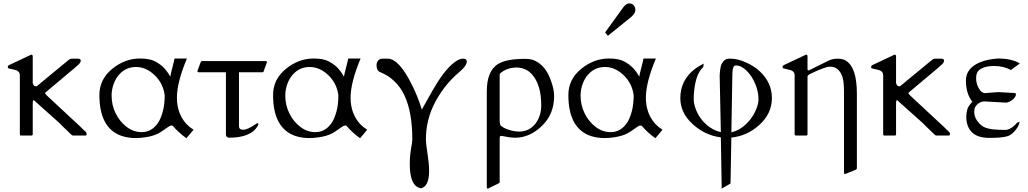

<svg xmlns="http://www.w3.org/2000/svg" viewBox="-20 -799 6059 1132"><path d="M179 -209Q173 -209 173 -186V-8Q173 -1 167 0H102Q97 -1 97 -9V-356Q97 -377 75 -385Q65 -388 53.5 -390.5Q42 -393 35.5 -394.5Q29 -396 27.5 -398Q26 -400 26 -405.5Q26 -411 33 -415L158 -474Q164 -477 165 -477Q173 -477 173 -465V-309Q177 -295 183.5 -292.5Q190 -290 196 -290L379 -441Q393 -453 403 -453H439Q456 -453 456 -442Q456 -431 444.5 -420Q433 -409 421 -399L246 -252Q246 -246 255 -237L456 -50Q467 -38 474 -32Q481 -26 486 -21Q491 -16 491 -8Q491 0 483 0H411Q404 0 394.5 -10.5Q385 -21 369 -35.5Q353 -50 331 -73L180 -208Q180 -209 180 -209Z M1082 -454Q1023 -313 1023 -223Q1023 -131 1078 -69Q1097 -49 1121 -34L1079 16Q1056 0 1033.5 -21Q1011 -42 1005 -50.5Q999 -59 993 -59Q987 -59 982.5 -57Q978 -55 972 -51Q962 -44 931.5 -23Q901 -2 856 7Q755 27 683 -3Q566 -54 566 -239Q566 -331 641 -392.5Q716 -454 805 -454Q863 -454 894.5 -437Q926 -420 946 -399.5Q966 -379 984 -347Q986 -362 996 -399.5Q1006 -437 1009 -454ZM638 -236Q638 -179 662 -130.5Q686 -82 726.5 -51Q767 -20 815 -20Q876 -20 913 -77Q927 -97 939 -139Q951 -181 951 -237Q942 -308 891.5 -356Q841 -404 782 -404Q723 -404 684 -361Q663 -339 650.5 -305Q638 -271 638 -236Z M1486 -66Q1495 -73 1499 -73Q1503 -73 1503 -66Q1503 -62 1499 -56Q1459 13 1329 13Q1325 13 1318.5 8.5Q1312 4 1312 -7V-373H1152Q1144 -373 1144 -381L1163 -432Q1165 -439 1171 -439H1546Q1554 -439 1554 -432L1533 -375Q1532 -373 1527 -373H1389V-55Q1389 -34 1414 -34Q1439 -34 1486 -66Z M2106 -454Q2047 -313 2047 -223Q2047 -131 2102 -69Q2121 -49 2145 -34L2103 16Q2080 0 2057.5 -21Q2035 -42 2029 -50.5Q2023 -59 2017 -59Q2011 -59 2006.5 -57Q2002 -55 1996 -51Q1986 -44 1955.5 -23Q1925 -2 1880 7Q1779 27 1707 -3Q1590 -54 1590 -239Q1590 -331 1665 -392.5Q1740 -454 1829 -454Q1887 -454 1918.5 -437Q1950 -420 1970 -399.5Q1990 -379 2008 -347Q2010 -362 2020 -399.5Q2030 -437 2033 -454ZM1662 -236Q1662 -179 1686 -130.5Q1710 -82 1750.5 -51Q1791 -20 1839 -20Q1900 -20 1937 -77Q1951 -97 1963 -139Q1975 -181 1975 -237Q1966 -308 1915.5 -356Q1865 -404 1806 -404Q1747 -404 1708 -361Q1687 -339 1674.5 -305Q1662 -271 1662 -236Z M2461 311Q2396 299 2396 169Q2396 121 2403.5 78Q2411 35 2411 25Q2411 -137 2365 -235.5Q2319 -334 2221 -374Q2200 -382 2200 -416Q2200 -430 2209 -441.5Q2218 -453 2235 -453H2266Q2334 -453 2412 -292Q2444 -228 2467 -153Q2489 -191 2509.5 -228.5Q2530 -266 2551 -300Q2615 -405 2673 -441Q2691 -453 2711.5 -453Q2732 -453 2732 -437Q2732 -411 2689 -375Q2602 -302 2546.5 -198.5Q2491 -95 2491 24Q2491 46 2500.5 106.5Q2510 167 2510 208Q2510 302 2461 311Z M3247 -233Q3247 -125 3174.5 -56Q3102 13 3018 13Q2988 13 2936 2Q2928 2 2927 7.5Q2926 13 2926 20V275Q2926 279 2918 283L2857 313Q2850 313 2850 305V-259Q2850 -379 2915 -421Q2965 -452 3074 -452Q3113 -452 3134 -441Q3197 -411 3227 -327Q3247 -274 3247 -233ZM3030 -401Q2964 -401 2926 -363V-89Q2926 -64 2934 -57Q2955 -39 3000 -28Q3088 -8 3137 -70Q3171 -115 3171 -178Q3171 -300 3116 -361Q3083 -398 3030 -401Z M3847 -454Q3788 -313 3788 -223Q3788 -131 3843 -69Q3862 -49 3886 -34L3844 16Q3821 0 3798.5 -21Q3776 -42 3770 -50.5Q3764 -59 3758 -59Q3752 -59 3747.5 -57Q3743 -55 3737 -51Q3727 -44 3696.5 -23Q3666 -2 3621 7Q3520 27 3448 -3Q3331 -54 3331 -239Q3331 -331 3406 -392.5Q3481 -454 3570 -454Q3628 -454 3659.5 -437Q3691 -420 3711 -399.5Q3731 -379 3749 -347Q3751 -362 3761 -399.5Q3771 -437 3774 -454ZM3403 -236Q3403 -179 3427 -130.5Q3451 -82 3491.5 -51Q3532 -20 3580 -20Q3641 -20 3678 -77Q3692 -97 3704 -139Q3716 -181 3716 -237Q3707 -308 3656.5 -356Q3606 -404 3547 -404Q3488 -404 3449 -361Q3428 -339 3415.5 -305Q3403 -271 3403 -236ZM3550 -605Q3548 -607 3548 -608Q3548 -609 3550 -611L3654 -755Q3672 -779 3689 -779Q3706 -779 3716 -768Q3726 -757 3726 -738.5Q3726 -720 3699 -697L3568 -591Q3565 -589 3563.5 -589Q3562 -589 3561 -591Z M4230 11Q4136 -1 4063.5 -67.5Q3991 -134 3991 -220Q3991 -325 4075 -391Q4100 -410 4129 -424L4126 -403Q4084 -367 4073 -267Q4070 -241 4070 -214Q4070 -187 4082.5 -154.5Q4095 -122 4116 -95Q4164 -35 4230 -20L4223 -354Q4226 -404 4234 -421Q4250 -453 4279 -453H4289Q4329 -453 4378 -431Q4427 -409 4459 -379Q4531 -312 4531 -221Q4531 -130 4458 -63.5Q4385 3 4292 12L4287 283L4235 313ZM4452 -214Q4452 -260 4432 -306.5Q4412 -353 4381 -383Q4350 -413 4318 -413Q4299 -413 4298 -366L4292 -19Q4354 -33 4403 -94Q4425 -122 4438.5 -155Q4452 -188 4452 -214Z M4726 -474Q4732 -477 4733 -477Q4741 -477 4741 -465V-389Q4743 -384 4745 -384Q4748 -384 4749 -384.5Q4750 -385 4753 -386L4860 -439Q4885 -453 4917 -453Q4949 -453 4966 -442Q5032 -403 5032 -247V194Q5032 198 5025 202L4963 227Q4956 227 4956 219V-257Q4956 -322 4945.5 -349.5Q4935 -377 4918 -391.5Q4901 -406 4873 -406Q4845 -406 4754 -362Q4742 -355 4741 -349V-8Q4741 0 4734 0H4673Q4665 0 4665 -8V-356Q4665 -377 4643 -385Q4633 -388 4621.5 -390.5Q4610 -393 4603.5 -394.5Q4597 -396 4595.5 -398Q4594 -400 4594 -405.5Q4594 -411 4601 -415Z M5269 -209Q5263 -209 5263 -186V-8Q5263 -1 5257 0H5192Q5187 -1 5187 -9V-356Q5187 -377 5165 -385Q5155 -388 5143.5 -390.5Q5132 -393 5125.5 -394.5Q5119 -396 5117.5 -398Q5116 -400 5116 -405.5Q5116 -411 5123 -415L5248 -474Q5254 -477 5255 -477Q5263 -477 5263 -465V-309Q5267 -295 5273.5 -292.5Q5280 -290 5286 -290L5469 -441Q5483 -453 5493 -453H5529Q5546 -453 5546 -442Q5546 -431 5534.5 -420Q5523 -409 5511 -399L5336 -252Q5336 -246 5345 -237L5546 -50Q5557 -38 5564 -32Q5571 -26 5576 -21Q5581 -16 5581 -8Q5581 0 5573 0H5501Q5494 0 5484.5 -10.5Q5475 -21 5459 -35.5Q5443 -50 5421 -73L5270 -208Q5270 -209 5270 -209Z M5713 -199Q5675 -246 5675 -324Q5675 -381 5725.5 -414.5Q5776 -448 5864 -454Q5945 -454 5993 -425L5940 -386Q5898 -410 5840 -410Q5782 -410 5752 -385Q5735 -371 5735 -338.5Q5735 -306 5751 -278Q5767 -250 5788 -250L5866 -256L5937 -252Q5970 -252 5970 -245Q5970 -227 5949 -210.5Q5928 -194 5910 -194L5786 -201Q5750 -201 5729 -167Q5724 -158 5724 -139Q5724 -96 5766 -60Q5795 -36 5868 -34Q5887 -33 5905 -33Q5940 -33 5976 -75Q5978 -77 5983.5 -78.5Q5989 -80 5991 -82Q5990 -65 5977 -45Q5950 -4 5916.5 5Q5883 14 5813.5 14Q5744 14 5710.5 -19Q5677 -52 5677 -111Q5677 -132 5683 -153.5Q5689 -175 5713 -199Z"/></svg>

Font: Cardo
Style: Regular
Weight: 400
Designer: David J. Perry
Foundry: David J. Perry
Version: Version 1.0451